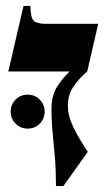

<svg xmlns="http://www.w3.org/2000/svg" viewBox="-20 -605 358 645"><path d="M310 -525 273 -365Q246 -342 227 -314.5Q208 -287 208 -250Q208 -216 226.5 -177.5Q245 -139 275 -95L193 20H168Q168 -33 164.5 -75.5Q161 -118 157 -157Q153 -196 153 -239Q153 -282 170 -310.5Q187 -339 214 -365H8L59 -585H82Q83 -545 93.5 -535Q104 -525 134 -525ZM73 -173Q49 -173 32.5 -189.5Q16 -206 16 -230Q16 -254 32.5 -270.5Q49 -287 73 -287Q97 -287 113.5 -270.5Q130 -254 130 -230Q130 -206 113.5 -189.5Q97 -173 73 -173Z"/></svg>

Font: Bona Nova
Style: Bold
Weight: 700
Designer: Mateusz Machalski
Foundry: Capitalics
Version: Version 4.001; ttfautohint (v1.8.3)